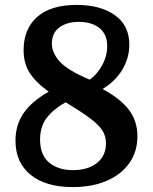

<svg xmlns="http://www.w3.org/2000/svg" viewBox="-20 -751 621 781"><path d="M506 -569Q506 -515 477.5 -467.5Q449 -420 397 -389Q471 -349 505 -303.5Q539 -258 539 -197Q539 -134 506 -87.5Q473 -41 414 -15.5Q355 10 276 10Q166 10 104.5 -40Q43 -90 43 -179Q43 -242 75.5 -290Q108 -338 178 -378Q123 -418 99.5 -456.5Q76 -495 76 -547Q76 -633 131 -682Q186 -731 292 -731Q388 -731 447 -689.5Q506 -648 506 -569ZM247 -335Q197 -307 170 -271.5Q143 -236 143 -183Q143 -121 179.5 -90Q216 -59 277 -59Q338 -59 374.5 -88Q411 -117 411 -168Q411 -198 396 -221Q381 -244 345.5 -270.5Q310 -297 247 -335ZM345 -427Q375 -448 395.5 -485.5Q416 -523 416 -563Q416 -612 384.5 -637Q353 -662 301 -662Q252 -662 221.5 -639.5Q191 -617 191 -574Q191 -536 223 -500.5Q255 -465 345 -427Z"/></svg>

Font: Domine
Style: Regular
Weight: 400
Designer: Pablo Impallari, Rodrigo Fuenzalida, Brenda Gallo
Foundry: Pablo Impallari, Rodrigo Fuenzalida, Brenda Gallo
Version: Version 2.000;September 19, 2022;FontCreator 14.0.0.2877 64-